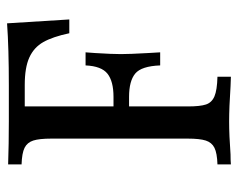

<svg xmlns="http://www.w3.org/2000/svg" viewBox="-85 -585 673 543"><g transform="rotate(-90 251.5 -313.5)"><path d="M468 -454H429Q419 -501 404 -527.5Q389 -554 360.5 -567Q332 -580 283 -580H222V-329H249Q293 -329 314.5 -346Q336 -363 338 -408H375L373 -381Q370 -333 370 -308Q370 -284 373 -231L375 -197H338Q336 -250 315 -267.5Q294 -285 249 -285H222V-119Q222 -84 227.5 -67.5Q233 -51 250.5 -43.5Q268 -36 306 -35V3L279 2Q219 -2 179 -2Q141 -2 86 2Q68 2 58 3V-35Q90 -36 105 -43.5Q120 -51 125.5 -68Q131 -85 131 -119V-505Q131 -539 125.5 -556Q120 -573 105 -580.5Q90 -588 58 -589V-627Q116 -625 180 -625H281Q387 -625 457 -630Z"/></g></svg>

Font: Gupter Medium
Style: Regular
Weight: 500
Designer: Octavio Pardo
Version: Version 1.000